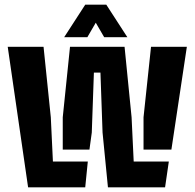

<svg xmlns="http://www.w3.org/2000/svg" viewBox="-20 -800 831 820"><path d="M441 0 418 -234 409 -490H381L372 -234L362 -161H248V-299L279 -600H512L542 -299L551 -110H701L685 0ZM100 0 13 -600H166L197 -299L206 -110H355L344 0ZM593 -161V-299L625 -600H778L712 -161ZM254 -641 344 -780H434L524 -641H425L389 -703L353 -641Z"/></svg>

Font: Big Shoulders Stencil Text Thin Black
Style: Regular
Weight: 900
Version: Version 2.001